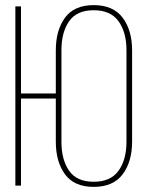

<svg xmlns="http://www.w3.org/2000/svg" viewBox="-20 -725 575 750"><path d="M496 -528V-172Q496 -93 459 -44Q422 5 346 5Q270 5 234 -44Q198 -93 198 -172V-340H62V0H40V-700H62V-360H198V-528Q198 -607 234 -656Q270 -705 346 -705Q422 -705 459 -656Q496 -607 496 -528ZM220 -529V-171Q220 -101 250 -58Q280 -15 346 -15Q412 -15 443 -58Q474 -101 474 -171V-529Q474 -599 443 -642Q412 -685 346 -685Q280 -685 250 -642Q220 -599 220 -529Z"/></svg>

Font: Bebas Neue Light
Style: Regular
Weight: 300
Designer: Ryoichi Tsunekawa
Foundry: Ryoichi Tsunekawa
Version: Version 001.003; ttfautohint (v1.5.65-e2d9)